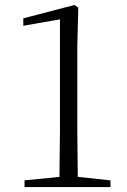

<svg xmlns="http://www.w3.org/2000/svg" viewBox="-20 -755 512 775"><path d="M79 -27 220 -41 222 -229V-677L74 -651V-681L281 -735L296 -724L292 -567V-229L294 -41L426 -27V0H79Z"/></svg>

Font: GL-CurulMinamoto Light
Style: Regular
Weight: 300
Designer: Eunice (kana); Ryoko NISHIZUKA 西塚涼子 (ideographs); Frank Grießhammer (Latin, Greek & Cyrillic); Wenlong ZHANG
Foundry: Gutenberg Labo; Adobe
Version: Version 1.002